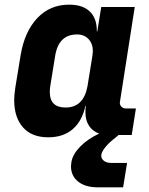

<svg xmlns="http://www.w3.org/2000/svg" viewBox="-20 -580 640 825"><path d="M468 18Q443 38 429 57Q415 76 415 89Q415 102 426.5 111Q438 120 457 120H526L509 225H401Q347 225 316 200.5Q285 176 285 134Q285 129 287 115Q293 82 325 49.5Q357 17 406 -6Q378 -16 362.5 -39.5Q347 -63 347 -98Q347 -115 349 -125H347Q333 -60 292.5 -25Q252 10 187 10Q117 10 79 -32.5Q41 -75 41 -150Q41 -172 46 -205L69 -345Q86 -445 140.5 -502.5Q195 -560 277 -560Q336 -560 366.5 -530Q397 -500 396 -445H398L415 -550H559L495 -140Q494 -130 501.5 -122Q509 -114 520 -114H564L546 0H490ZM377 -340Q379 -354 379 -360Q379 -392 360.5 -412Q342 -432 311 -432Q232 -432 217 -340L196 -210Q194 -201 194 -184Q194 -118 262 -118Q301 -118 324.5 -141.5Q348 -165 356 -210Z"/></svg>

Font: JetBrains Mono Extra Bold
Style: Italic
Weight: 800
Italic angle: -9°
Monospace: yes
Designer: Philipp Nurullin, Konstantin Bulenkov
Foundry: JetBrains
Version: 2.002